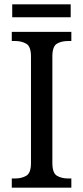

<svg xmlns="http://www.w3.org/2000/svg" viewBox="-20 -860 381 880"><path d="M34 0V-42H50Q79 -42 100.5 -54.5Q122 -67 122 -113V-601Q122 -647 100.5 -659.5Q79 -672 50 -672H34V-714H307V-672H292Q261 -672 240.5 -659.5Q220 -647 220 -601V-113Q220 -67 241 -54.5Q262 -42 292 -42H307V0ZM36 -781V-840H304V-781Z"/></svg>

Font: Noto Serif Tamil SemiCondensed
Style: Regular
Weight: 400
Width: 4
Designer: Indian Type Foundry, Tom Grace, and the Monotype Design Team
Foundry: Monotype Imaging Inc.
Version: Version 2.004; ttfautohint (v1.8.4.7-5d5b)